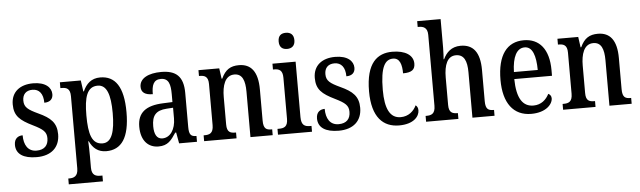

<svg xmlns="http://www.w3.org/2000/svg" viewBox="-56 -985 4819 1445"><g transform="rotate(-5 2353.5 -262.5)"><path d="M189 10C299 10 364 -49 364 -148C364 -235 319 -275 230 -316C153 -352 125 -372 125 -423C125 -468 150 -498 200 -498C251 -498 281 -461 281 -393C324 -393 347 -415 347 -452C347 -502 303 -546 209 -546C110 -546 43 -495 43 -401C43 -314 85 -278 181 -231C256 -194 281 -173 281 -125C281 -72 252 -39 192 -39C127 -39 97 -90 97 -163C65 -163 33 -146 33 -96C33 -27 88 10 189 10Z M411 235H669V191H653C621 191 588 183 588 125V38C588 -2 587 -43 585 -75H589C613 -23 652 11 714 11C829 11 891 -75 891 -268C891 -461 829 -546 716 -546C649 -546 610 -508 585 -452H581L569 -536H411V-492H421C457 -492 485 -483 485 -424V121C485 182 451 191 419 191H411ZM692 -50C611 -50 588 -128 588 -270C588 -407 611 -486 692 -486C760 -486 787 -411 787 -271C787 -129 760 -50 692 -50Z M1109 10C1180 10 1206 -27 1243 -83H1250L1265 0H1400V-44H1397C1358 -44 1344 -60 1344 -116V-374C1344 -500 1288 -547 1177 -547C1082 -547 1013 -514 1013 -449C1013 -406 1042 -386 1100 -386C1100 -451 1113 -495 1170 -495C1230 -495 1242 -447 1242 -373V-314L1171 -311C1041 -306 977 -257 977 -151C977 -41 1035 10 1109 10ZM1143 -48C1101 -48 1082 -85 1082 -145C1082 -223 1110 -263 1195 -268L1243 -271V-191C1243 -108 1203 -48 1143 -48Z M1454 0H1699V-44H1694C1656 -44 1630 -52 1630 -111V-318C1630 -402 1652 -480 1724 -480C1784 -480 1804 -428 1804 -343V0H1972V-44H1967C1929 -44 1906 -53 1906 -116V-351C1906 -487 1855 -547 1764 -547C1701 -547 1661 -523 1631 -457H1626L1615 -536H1458V-492H1463C1500 -492 1528 -483 1528 -425V-115C1528 -53 1499 -44 1460 -44H1454Z M2137 -637C2170 -637 2197 -654 2197 -698C2197 -743 2170 -759 2137 -759C2103 -759 2078 -743 2078 -698C2078 -654 2103 -637 2137 -637ZM2012 0H2269V-44H2258C2219 -44 2192 -55 2192 -117V-536H2017V-492H2026C2064 -492 2090 -481 2090 -423V-113C2090 -54 2062 -44 2023 -44H2012Z M2471 10C2581 10 2646 -49 2646 -148C2646 -235 2601 -275 2512 -316C2435 -352 2407 -372 2407 -423C2407 -468 2432 -498 2482 -498C2533 -498 2563 -461 2563 -393C2606 -393 2629 -415 2629 -452C2629 -502 2585 -546 2491 -546C2392 -546 2325 -495 2325 -401C2325 -314 2367 -278 2463 -231C2538 -194 2563 -173 2563 -125C2563 -72 2534 -39 2474 -39C2409 -39 2379 -90 2379 -163C2347 -163 2315 -146 2315 -96C2315 -27 2370 10 2471 10Z M2927 10C3038 10 3081 -46 3081 -91C3081 -110 3074 -122 3063 -130C3043 -87 3003 -51 2944 -51C2863 -51 2827 -125 2827 -266C2827 -443 2865 -495 2924 -495C2976 -495 2990 -442 2990 -378C3057 -378 3081 -399 3081 -444C3081 -508 3020 -547 2923 -547C2810 -547 2723 -480 2723 -265C2723 -68 2807 10 2927 10Z M3131 0H3375V-44H3373C3335 -44 3307 -52 3307 -111V-318C3307 -414 3333 -479 3398 -479C3459 -479 3481 -429 3481 -343V0H3648V-44H3646C3607 -44 3584 -53 3584 -116V-351C3584 -487 3533 -547 3439 -547C3369 -547 3330 -506 3307 -457H3303C3304 -467 3307 -509 3307 -545V-760H3130V-716H3138C3170 -716 3204 -707 3204 -650V-115C3204 -53 3174 -44 3137 -44H3131Z M3925 10C4038 10 4088 -50 4088 -94C4088 -112 4077 -124 4065 -129C4044 -87 4006 -51 3947 -51C3866 -51 3822 -116 3820 -262H4105V-305C4105 -463 4034 -547 3916 -547C3789 -547 3716 -452 3716 -264C3716 -90 3790 10 3925 10ZM4002 -315H3822C3825 -429 3858 -493 3918 -493C3978 -493 4001 -422 4002 -315Z M4166 0H4411V-44H4406C4368 -44 4342 -52 4342 -111V-318C4342 -402 4364 -480 4436 -480C4496 -480 4516 -428 4516 -343V0H4684V-44H4679C4641 -44 4618 -53 4618 -116V-351C4618 -487 4567 -547 4476 -547C4413 -547 4373 -523 4343 -457H4338L4327 -536H4170V-492H4175C4212 -492 4240 -483 4240 -425V-115C4240 -53 4211 -44 4172 -44H4166Z"/></g></svg>

Font: Noto Serif Georgian Condensed Medium
Style: Regular
Weight: 500
Width: 3
Designer: Monotype Design Team, Akaki Razmadze
Foundry: Google LLC
Version: Version 2.003